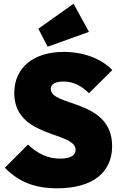

<svg xmlns="http://www.w3.org/2000/svg" viewBox="-20 -1004 649 1036"><path d="M289 12C477 12 585 -71 585 -216C585 -470 254 -427 254 -524C254 -551 280 -564 322 -564C374 -564 416 -544 460 -501L586 -626C526 -688 430 -724 324 -724C162 -724 57 -640 57 -502C57 -256 388 -297 388 -195C388 -166 360 -148 305 -148C239 -148 183 -174 131 -224L6 -99C82 -22 167 12 289 12ZM187 -849 237 -752 460 -832 377 -984Z"/></svg>

Font: MV Cash Black
Style: Regular
Weight: 900
Designer: Rodrigo Fuenzalida
Foundry: fragTYPE
Version: Version 1.100;Glyphs 3.1.2 (3151)